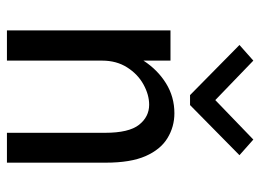

<svg xmlns="http://www.w3.org/2000/svg" viewBox="-116 -616 733 540"><g transform="rotate(90 250.0 -346.5)"><path d="M66 0V-460H151V-384Q177 -424 215 -447.5Q253 -471 299 -471Q337 -471 369 -451.5Q401 -432 419.5 -390Q438 -348 438 -278V0H354V-276Q354 -343 331.5 -371.5Q309 -400 275 -400Q247 -400 218 -384Q189 -368 170 -338Q151 -308 151 -268V0ZM151 -693 262 -586 373 -693 417 -654 276 -515H248L107 -654Z"/></g></svg>

Font: Inconsolata Medium
Style: Regular
Weight: 500
Monospace: yes
Designer: Raph Levien, Cyreal, Brenton Simpson
Foundry: Raph Levien, Cyreal, Google
Version: Version 3.001; ttfautohint (v1.8.2.53-6de2)